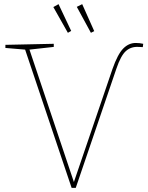

<svg xmlns="http://www.w3.org/2000/svg" viewBox="-20 -903 715 925"><path d="M670 -692 668 -676 647 -677Q611 -679 586.5 -657Q562 -635 541 -573L345 2H325L101 -664L6 -672V-687L239 -692V-677L122 -664L336 -26L522 -571Q547 -642 573.5 -669Q600 -696 634 -696Q653 -696 670 -692ZM323 -754 307 -745 237 -869 262 -883ZM434 -753 418 -745 350 -870 376 -883Z"/></svg>

Font: Bitter Pro Thin
Style: Regular
Weight: 250
Designer: Sol Matas, and Bitter project Authors
Foundry: Sol Matas
Version: Version 1.010